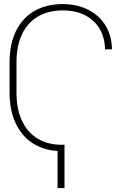

<svg xmlns="http://www.w3.org/2000/svg" viewBox="-20 -737 601 949"><path d="M298.8 192.4H264.6V9.3Q193.8 4.9 140.4 -30Q86.9 -64.9 57.1 -128.4Q27.3 -191.9 27.3 -279.3V-428.7Q27.3 -520 59.6 -584.7Q91.8 -649.4 150.6 -683.1Q209.5 -716.8 288.1 -716.8Q362.3 -716.8 418 -687.7Q473.6 -658.7 503.4 -607.7Q533.2 -556.6 533.2 -493.2H499Q498.5 -547.4 474.4 -591.1Q450.2 -634.8 403.3 -660.2Q356.4 -685.5 291 -685.5Q220.2 -685.5 168.7 -656Q117.2 -626.5 89.4 -568.8Q61.5 -511.2 61.5 -428.7V-279.3Q61.5 -197.8 88.9 -139.6Q116.2 -81.5 166.5 -51.5Q216.8 -21.5 284.2 -21.5H298.8Z"/></svg>

Font: Pretendard Std Thin
Style: Regular
Weight: 100
Designer: Base glyphs from Inter by Rasmus Andersson; Hangeul glyphs from Noto Sans CJK(Source Han Sans) by Jang Soo-young and Kan
Foundry: Kil Hyung-jin
Version: Version 1.309